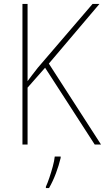

<svg xmlns="http://www.w3.org/2000/svg" viewBox="-20 -734 533 975"><path d="M493 0H461L209 -390L120 -289V0H94V-714H120V-322Q129 -335 142.5 -352Q156 -369 172 -390L450 -714H485L228 -411ZM288 68Q279 106 264 146Q249 186 229 221H213V214Q221 197 230.5 169Q240 141 248 111.5Q256 82 258 61H288Z"/></svg>

Font: Noto Sans Thai SemCond Thin
Style: Regular
Weight: 100
Width: 4
Designer: Monotype Design Team
Foundry: Monotype Imaging Inc.
Version: Version 2.002; ttfautohint (v1.8.4.7-5d5b)